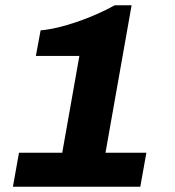

<svg xmlns="http://www.w3.org/2000/svg" viewBox="-20 -708 665 728"><path d="M29 0H512L535 -129H380L479 -688H415C333 -642 213 -599 134 -593L116 -496H281L216 -129H52Z"/></svg>

Font: Archivo ExtraBold
Style: Italic
Weight: 800
Italic angle: -10°
Designer: Hector Gatti
Foundry: Omnibus-Type
Version: Version 2.001